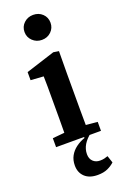

<svg xmlns="http://www.w3.org/2000/svg" viewBox="-180 -790 696 1069"><g transform="rotate(-20 168.0 -255.5)"><path d="M37 0V-53L144 -63H197L303 -53V0ZM107 0Q107 -30 107.5 -67Q108 -104 108 -143Q108 -182 108 -215V-267Q108 -303 108 -333Q108 -363 107 -394L31 -399V-447L203 -502L235 -497L234 -366V-215Q234 -182 234 -143Q234 -104 234.5 -67Q235 -30 235 0ZM168 -588Q136 -588 113.5 -609.5Q91 -631 91 -662Q91 -694 113.5 -715Q136 -736 168 -736Q201 -736 223 -715Q245 -694 245 -662Q245 -631 223 -609.5Q201 -588 168 -588ZM203 225Q154 225 127 199.5Q100 174 100 132Q100 100 113.5 75.5Q127 51 150.5 33.5Q174 16 203 6V-11H249Q217 13 201 39.5Q185 66 185 96Q185 123 201 138.5Q217 154 242 154Q256 154 267 151.5Q278 149 289 145L303 187Q286 203 262 214Q238 225 203 225Z"/></g></svg>

Font: Source Serif 4 SemiBold
Style: Regular
Weight: 600
Designer: Frank Grießhammer
Foundry: Adobe Systems Incorporated
Version: Version 4.004;hotconv 1.0.116;makeotfexe 2.5.65601